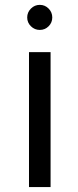

<svg xmlns="http://www.w3.org/2000/svg" viewBox="-20 -762 319 782"><path d="M106 -727.1Q121.1 -742.2 142.1 -742.2Q163.1 -742.2 178 -727.1Q192.9 -711.9 192.9 -690.9Q192.9 -669.9 178 -655Q163.1 -640.1 142.1 -640.1Q121.1 -640.1 106 -655Q90.8 -669.9 90.8 -690.9Q90.8 -711.9 106 -727.1ZM186 0H98.1V-549.8H186Z"/></svg>

Font: Stilu
Style: Regular
Weight: 400
Designer: Genilson Lima Santos
Foundry: Genilson Lima Santos
Version: Version 1.200;PS 001.200;hotconv 1.0.88;makeotf.lib2.5.64775